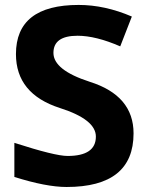

<svg xmlns="http://www.w3.org/2000/svg" viewBox="-20 -744 589 774"><path d="M248.3 9.8Q166.2 9.8 37.9 -30.7V-168.2Q201.7 -115.3 252.4 -115.3Q366.5 -115.3 366.5 -193.4Q366.5 -262.3 222 -308.4Q44.3 -365.3 44.3 -525.9Q44.3 -724.1 297 -724.1Q402.7 -724.1 511.5 -677.3L464.7 -557.1Q366.1 -599.9 292.7 -599.9Q195.4 -599.9 195.4 -530.8Q195.4 -461.5 341.8 -414.3Q518.4 -358.7 518.4 -206.4Q518.4 9.8 248.3 9.8Z"/></svg>

Font: Nokora
Style: Regular
Weight: 400
Designer: Danh Hong
Foundry: Danh Hong
Version: Version 9.000